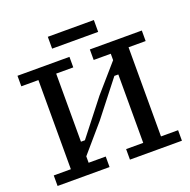

<svg xmlns="http://www.w3.org/2000/svg" viewBox="-142 -958 1087 1097"><g transform="rotate(-20 402.0 -410.0)"><path d="M464 -606V-670H780V-606H676V-64H780V0H464V-64H568V-480H544L378 -268L236 -103V-64H340V0H24V-64H128V-606H24V-670H340V-606H236V-192H260L426 -404L568 -567V-606ZM263 -748V-820H543V-748Z"/></g></svg>

Font: Source Serif 4 Caption
Style: Regular
Weight: 400
Designer: Frank Grießhammer
Foundry: Adobe Systems Incorporated
Version: Version 4.004;hotconv 1.0.117;makeotfexe 2.5.65602